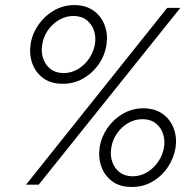

<svg xmlns="http://www.w3.org/2000/svg" viewBox="-20 -730 749 759"><path d="M101 -555Q107 -596 131.5 -631.5Q156 -667 193 -688.5Q230 -710 276 -710Q321 -709 351 -687Q381 -665 394 -629.5Q407 -594 401 -554Q395 -512 370.5 -476.5Q346 -441 308.5 -419.5Q271 -398 226 -399Q181 -399 151 -421Q121 -443 108 -478.5Q95 -514 101 -555ZM641 -699H693L133 0H83ZM147 -554Q142 -526 150 -500.5Q158 -475 178 -458.5Q198 -442 230 -441Q262 -441 288.5 -457Q315 -473 332.5 -499Q350 -525 355 -554Q360 -582 352 -607.5Q344 -633 324 -649.5Q304 -666 272 -667Q240 -667 213 -651Q186 -635 168.5 -609Q151 -583 147 -554ZM374 -147Q380 -188 404.5 -223.5Q429 -259 466 -280.5Q503 -302 549 -302Q594 -301 624 -279Q654 -257 667 -221.5Q680 -186 674 -146Q667 -104 643 -68.5Q619 -33 581.5 -11.5Q544 10 499 9Q454 9 424 -13Q394 -35 381 -70.5Q368 -106 374 -147ZM420 -146Q415 -118 423 -92.5Q431 -67 451 -50.5Q471 -34 503 -33Q535 -33 561.5 -49Q588 -65 605.5 -91Q623 -117 628 -146Q633 -174 625 -199.5Q617 -225 597 -241.5Q577 -258 545 -259Q512 -259 485.5 -243Q459 -227 441.5 -201Q424 -175 420 -146Z"/></svg>

Font: Jost* Light
Style: Italic
Weight: 300
Italic angle: -10°
Version: Version 3.7